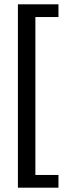

<svg xmlns="http://www.w3.org/2000/svg" viewBox="-20 -700 322 890"><path d="M251 170H63V-680H251V-621H144V111H251Z"/></svg>

Font: Gemunu Libre ExtraLight
Style: Regular
Weight: 400
Version: Version 1.100